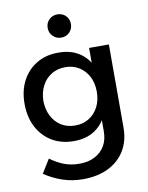

<svg xmlns="http://www.w3.org/2000/svg" viewBox="-101 -822 841 1090"><g transform="rotate(-10 320.0 -276.5)"><path d="M565 -53Q565 24 531 80Q497 136 435 166.5Q373 197 289 197Q227 197 172 178.5Q117 160 68 127L117 48Q155 76 195 91.5Q235 107 284 107Q335 107 372.5 87.5Q410 68 430.5 33Q451 -2 451 -50V-531H565ZM271 -535Q341 -536 390.5 -505.5Q440 -475 466 -418Q492 -361 491 -281Q492 -201 466.5 -143.5Q441 -86 392.5 -55.5Q344 -25 275 -25Q203 -25 149 -57.5Q95 -90 65 -148Q35 -206 35 -282Q35 -357 64.5 -413.5Q94 -470 147.5 -502.5Q201 -535 271 -535ZM298 -447Q253 -447 218 -425.5Q183 -404 163.5 -366Q144 -328 143 -279Q144 -230 163.5 -192Q183 -154 217.5 -132.5Q252 -111 298 -111Q343 -111 377.5 -132.5Q412 -154 431.5 -192Q451 -230 451 -279Q451 -329 431.5 -366.5Q412 -404 377.5 -425.5Q343 -447 298 -447ZM306 -750Q335 -750 354 -731Q373 -712 373 -683Q373 -655 354 -635.5Q335 -616 306 -616Q278 -616 258.5 -635.5Q239 -655 239 -683Q239 -712 258.5 -731Q278 -750 306 -750Z"/></g></svg>

Font: Alexandria
Style: Regular
Weight: 400
Designer: Mohamed Gaber
Foundry: Kief Type Foundry
Version: Version 5.100